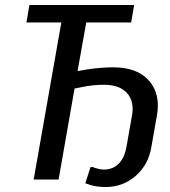

<svg xmlns="http://www.w3.org/2000/svg" viewBox="-20 -720 680 770"><path d="M404 30Q372 30 346 23L322 15L343 -50H353Q360 -46 367 -45Q382 -40 397 -40Q432 -40 455.5 -63Q479 -86 487 -130L509 -255Q520 -312 490 -346Q460 -380 397 -380Q356 -380 314 -372Q305 -370 279 -365L215 0H115L226 -630H86L98 -700H518L506 -630H326L291 -435L332 -442Q386 -450 434 -450Q531 -450 578 -396Q625 -342 609 -255L587 -130Q575 -59 524 -14.5Q473 30 404 30Z"/></svg>

Font: Scada
Style: Italic
Weight: 400
Italic angle: -10°
Designer: Jovanny Lemonad
Foundry: Jovanny Lemonad
Version: Version 4.100;PS 004.100;hotconv 1.0.88;makeotf.lib2.5.64775